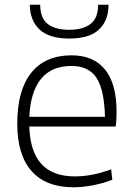

<svg xmlns="http://www.w3.org/2000/svg" viewBox="-20 -783 563 812"><path d="M291 9Q174 9 113.5 -59.5Q53 -128 53 -260Q53 -401 112 -475Q171 -549 283 -549Q376 -549 424.5 -488.5Q473 -428 473 -311Q473 -267 469 -248H104Q110 -37 296 -37Q332 -37 369.5 -44Q407 -51 450 -67L455 -23Q418 -8 373.5 0.5Q329 9 291 9ZM282 -504Q198 -504 153.5 -449.5Q109 -395 104 -289H424Q421 -404 388 -454Q355 -504 282 -504ZM273 -620Q188 -620 147.5 -658Q107 -696 106 -763H150Q150 -706 182 -681.5Q214 -657 273 -657Q330 -657 362.5 -681.5Q395 -706 395 -763H439Q439 -696 398.5 -658Q358 -620 273 -620Z"/></svg>

Font: Encode Sans Normal
Style: ExtraLight
Weight: 200
Designer: Pablo Impallari, Andres Torresi
Foundry: Pablo Impallari, Andres Torresi
Version: Version 1.000; ttfautohint (v1.00) -l 8 -r 50 -G 200 -x 14 -